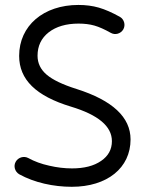

<svg xmlns="http://www.w3.org/2000/svg" viewBox="-20 -714 588 764"><path d="M470.7 -597.2C480.5 -614.7 474.1 -637.2 457 -647C426.3 -664.1 398.4 -676.3 373.5 -683.6C348.1 -690.9 320.8 -694.3 292 -694.3C153.3 -694.3 56.2 -611.8 56.2 -491.7C56.2 -397.5 122.6 -332 262.7 -289.6C371.1 -256.8 425.3 -211.4 425.3 -152.3C425.3 -119.6 411.1 -93.3 382.3 -73.7C353.5 -53.7 314.9 -43.9 266.6 -43.9C237.3 -43.9 207 -47.4 175.8 -54.7C144.5 -61.5 116.7 -71.8 92.8 -85C75.2 -94.7 52.2 -87.9 42.5 -70.3C32.7 -53.2 39.1 -30.8 56.6 -20.5C116.7 12.7 192.9 29.3 265.6 29.3C406.7 29.3 499.5 -45.9 499.5 -159.2C499.5 -247.6 427.7 -314.5 284.7 -359.9C229 -377.4 189.5 -396.5 165.5 -417C141.6 -437.5 129.4 -462.4 129.4 -492.2C129.4 -530.8 144 -562 173.8 -585.4C203.6 -608.4 243.2 -620.1 292.5 -620.1C315.4 -620.1 336.4 -617.7 355.5 -612.3C374.5 -606.9 396 -597.2 420.4 -583.5C438 -573.2 460.4 -579.6 470.7 -597.2Z"/></svg>

Font: Mikhak
Style: Regular
Weight: 400
Designer: Amin Abedi
Version: Version 3.2